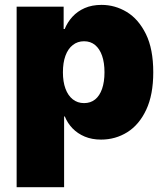

<svg xmlns="http://www.w3.org/2000/svg" viewBox="-20 -570 683 794"><path d="M48.8 204.1V-542.5H243.2V-450.2H247.6Q258.8 -478 279.5 -500.7Q300.3 -523.4 330.3 -536.6Q360.4 -549.8 399.9 -549.8Q455.6 -549.8 504.2 -520.5Q552.7 -491.2 583.3 -429.4Q613.8 -367.7 613.8 -271Q613.8 -178.2 584.7 -116.2Q555.7 -54.2 506.6 -23.4Q457.5 7.3 397.9 7.3Q360.4 7.3 330.6 -5.1Q300.8 -17.6 280 -39.1Q259.3 -60.5 248 -88.4H245.1V204.1ZM327.6 -143.6Q354.5 -143.6 373.3 -158.7Q392.1 -173.8 402.1 -202.6Q412.1 -231.4 412.1 -271Q412.1 -311 402.1 -339.6Q392.1 -368.2 373.3 -383.8Q354.5 -399.4 327.6 -399.4Q300.8 -399.4 281 -383.8Q261.2 -368.2 250.7 -339.6Q240.2 -311 240.2 -271Q240.2 -231.9 250.7 -203.4Q261.2 -174.8 281 -159.2Q300.8 -143.6 327.6 -143.6Z"/></svg>

Font: Inter 16pt Black
Style: Regular
Weight: 900
Version: Version 4.001;git-66647c0bb